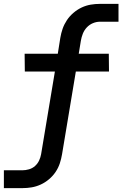

<svg xmlns="http://www.w3.org/2000/svg" viewBox="-29 -755 649 990"><path d="M-9 215V123H87Q103 123 120.5 118Q138 113 151.5 101Q165 89 172.5 73Q180 57 183 40L254 -386H99L98 -478H269L282 -560Q286 -584 294 -607Q302 -630 316 -651Q330 -672 350 -689Q370 -706 392.5 -716.5Q415 -727 438.5 -731Q462 -735 486 -735H582V-643H486Q468 -643 450 -635.5Q432 -628 418.5 -613.5Q405 -599 398 -581Q391 -563 388 -545L377 -478H532L533 -386H362L291 40Q287 64 279.5 87Q272 110 258 131Q244 152 224 169Q204 186 181 196.5Q158 207 134.5 211Q111 215 87 215Z"/></svg>

Font: Iosevka Semibold Extended
Style: Italic
Weight: 600
Width: 7
Italic angle: -9°
Monospace: yes
Designer: Belleve Invis
Foundry: Belleve Invis
Version: Version 32.5.0; ttfautohint (v1.8.4)